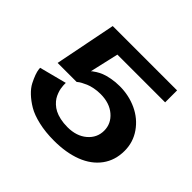

<svg xmlns="http://www.w3.org/2000/svg" viewBox="-179 -1001 1237 1237"><g transform="rotate(45 440.0 -382.0)"><path d="M819.8 -262.2Q819.8 -176.3 773.7 -113.5Q727.5 -50.8 644.8 -18.8Q562 13.2 451.2 13.2Q373 13.2 309.1 -1.7Q245.1 -16.6 205.3 -40.3Q165.5 -64 135.5 -92.5Q105.5 -121.1 90.8 -149.9Q76.2 -178.7 67.6 -202.4Q59.1 -226.1 57.6 -241.2L56.2 -255.9L242.2 -304.2Q242.2 -301.8 241.9 -297.4Q241.7 -293 242.4 -279.8Q243.2 -266.6 245.6 -253.7Q248 -240.7 254.4 -223.1Q260.7 -205.6 270 -190.7Q279.3 -175.8 295.7 -160.4Q312 -145 332.8 -134.3Q353.5 -123.5 384 -116.7Q414.6 -109.9 451.2 -109.9Q533.2 -109.9 584 -153.3Q634.8 -196.8 634.8 -261.2Q634.8 -325.2 584 -368.7Q533.2 -412.1 451.2 -412.1Q421.4 -412.1 393.6 -406.5Q365.7 -400.9 347.4 -392.8Q329.1 -384.8 314.7 -377Q300.3 -369.1 293.9 -363.3L287.1 -357.9H113.8L196.8 -776.9H783.2V-668H348.1L303.2 -471.2Q305.7 -473.6 310.5 -478Q315.4 -482.4 333 -493.4Q350.6 -504.4 371.6 -512.9Q392.6 -521.5 428 -528.3Q463.4 -535.2 502.9 -535.2Q586.9 -535.2 659.2 -501.5Q731.4 -467.8 775.6 -404.5Q819.8 -341.3 819.8 -262.2Z"/></g></svg>

Font: Sporting Grotesque
Style: Bold
Weight: 700
Designer: Lucas LE BIHAN
Foundry: Lucas LE BIHAN
Version: Version 2.002;PS 2.2;hotconv 1.0.88;makeotf.lib2.5.647800